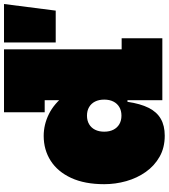

<svg xmlns="http://www.w3.org/2000/svg" viewBox="38 -868 842 958"><g transform="rotate(-90 459.0 -389.0)"><path d="M438 0V-231L441 -253V-331L438 -423V-587H378V-790H692V-203H747V0ZM260 -592Q316 -592 368.5 -566.2Q421 -540.5 464.5 -484.5Q508 -428.5 537 -338L441 -290Q441 -316.5 431.2 -335.8Q421.5 -355 403.5 -365.5Q385.5 -376 361 -376Q336.5 -376 318.5 -365.5Q300.5 -355 290.8 -335.8Q281 -316.5 281 -290Q281 -263.5 290.8 -244.2Q300.5 -225 318.5 -214.5Q336.5 -204 361 -204Q385.5 -204 403.5 -214.5Q421.5 -225 431.2 -244.2Q441 -263.5 441 -290L454 -174H430Q420.5 -109.5 400 -68.5Q379.5 -27.5 345.2 -7.8Q311 12 261 12Q201 12 155.8 -13.8Q110.5 -39.5 80 -82.8Q49.5 -126 34.2 -180Q19 -234 19 -290Q19 -387.5 50.2 -455Q81.5 -522.5 136 -557.2Q190.5 -592 260 -592ZM726 -790H918L885 -532H726Z"/></g></svg>

Font: Hepta Slab Black
Style: Regular
Weight: 900
Designer: Michael LaGattuta
Foundry: Michael LaGattuta
Version: Version 1.102